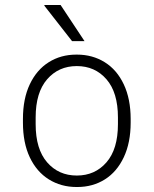

<svg xmlns="http://www.w3.org/2000/svg" viewBox="-20 -740 616 770"><path d="M72 -248V-263Q72 -344 99.5 -402Q127 -460 175.5 -490.5Q224 -521 286 -521H289Q351 -521 400 -490.5Q449 -460 476.5 -401.5Q504 -343 504 -263V-248Q504 -168 476.5 -109.5Q449 -51 400.5 -20.5Q352 10 290 10H287Q225 10 176 -20.5Q127 -51 99.5 -109Q72 -167 72 -248ZM453 -242V-269Q453 -369 407 -422Q361 -475 288 -475Q215 -475 169 -422Q123 -369 123 -269V-242Q123 -142 169 -89Q215 -36 288 -36Q361 -36 407 -89Q453 -142 453 -242ZM158 -720H223L319 -575H269L158 -717Z"/></svg>

Font: Chivo Thin
Style: Regular
Weight: 100
Designer: Hector Gatti
Foundry: Omnibus-Type
Version: Version 1.007